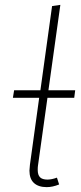

<svg xmlns="http://www.w3.org/2000/svg" viewBox="-20 -759 331 789"><path d="M136 -78Q135 -72 135 -61Q135 -40 144.5 -30.5Q154 -21 175 -21Q192 -21 214 -29L223 -1Q196 10 172 10Q138 10 119.5 -7Q101 -24 101 -58Q101 -64 103 -82L141 -357H33L38 -388H146L194 -734L228 -739L179 -388H289L285 -357H175Z"/></svg>

Font: FiraGO UltraLight
Style: Italic
Weight: 200
Italic angle: -8°
Designer: bBox Type GmbH
Foundry: bBox Type GmbH
Version: Version 1.001